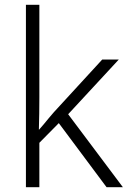

<svg xmlns="http://www.w3.org/2000/svg" viewBox="-20 -780 534 800"><path d="M144 -374Q144 -342 143.5 -307.5Q143 -273 142 -240H143Q152 -250 162.5 -262.5Q173 -275 183.5 -288Q194 -301 204 -312L406 -532H475L264 -304L492 0H424L225 -267L144 -185V0H88V-760H144Z"/></svg>

Font: Noto Sans Georgian Light
Style: Regular
Weight: 300
Version: Version 2.002